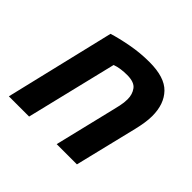

<svg xmlns="http://www.w3.org/2000/svg" viewBox="-136 -684 832 832"><g transform="rotate(45 280.0 -268.0)"><path d="M14 0 134 -503Q172 -515 227.5 -525.5Q283 -536 340 -536Q433 -536 473.5 -494Q514 -452 514 -379Q514 -359 510.5 -336Q507 -313 501 -288L431 0H307L372 -269Q377 -289 382 -311.5Q387 -334 387 -355Q387 -385 371 -406.5Q355 -428 311 -428Q292 -428 273.5 -425.5Q255 -423 239 -417L138 0Z"/></g></svg>

Font: Ubuntu Sans Mono SemiBold
Style: Italic
Weight: 600
Italic angle: -13.5°
Monospace: yes
Designer: Dalton Maag Ltd
Foundry: Dalton Maag Ltd
Version: Version 1.006